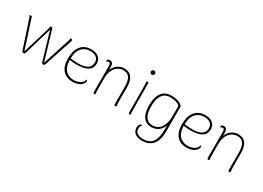

<svg xmlns="http://www.w3.org/2000/svg" viewBox="-18 -1566 3664 2678"><g transform="rotate(30 1814.0 -227.0)"><path d="M209 8Q200 8 194 3.5Q188 -1 185 -9L36 -461Q34 -467 29 -477Q24 -487 20 -491Q25 -496 30 -498Q35 -500 40 -500Q47 -500 52.5 -496.5Q58 -493 60 -486L211 -19L344 -463Q345 -466 346.5 -473Q348 -480 348 -484Q348 -487 348 -491Q348 -495 346 -498Q350 -500 356.5 -502Q363 -504 370 -504Q375 -504 378 -503Q381 -502 385 -500L528 -19L671 -463Q673 -467 674.5 -473.5Q676 -480 676 -484Q676 -487 676 -491Q676 -495 674 -498Q678 -500 681 -500Q684 -500 688 -500Q698 -500 704 -495Q710 -490 709 -482Q709 -477 707 -470Q705 -463 703 -458L551 0Q545 4 540 6Q535 8 530 8Q521 8 513 3.5Q505 -1 503 -9L370 -461L233 0Q227 4 220.5 6Q214 8 209 8Z M1001 12Q901 12 843.5 -52Q786 -116 786 -243Q786 -367 843 -439.5Q900 -512 1009 -512Q1059 -512 1095 -496Q1131 -480 1151 -449.5Q1171 -419 1171 -375Q1171 -299 1110 -261.5Q1049 -224 934 -224Q891 -224 859.5 -228.5Q828 -233 800 -237V-262Q829 -256 871.5 -252.5Q914 -249 946 -249Q993 -249 1029.5 -257Q1066 -265 1090.5 -280.5Q1115 -296 1127.5 -320Q1140 -344 1140 -375Q1140 -418 1120 -441.5Q1100 -465 1069.5 -475Q1039 -485 1007 -485Q924 -485 871 -427Q818 -369 818 -247Q818 -159 844.5 -109Q871 -59 914 -38Q957 -17 1004 -17Q1056 -17 1101.5 -40Q1147 -63 1160 -115Q1169 -111 1173 -102Q1177 -93 1168 -72Q1149 -29 1103.5 -8.5Q1058 12 1001 12Z M1351 8Q1342 8 1337.5 2Q1333 -4 1333 -14V-432Q1332 -460 1325.5 -471Q1319 -482 1303 -482Q1297 -482 1289 -479Q1281 -476 1276 -464Q1266 -475 1266 -486Q1266 -497 1277 -503.5Q1288 -510 1306 -510Q1337 -510 1350 -490Q1363 -470 1363 -431V-327L1350 -319Q1354 -379 1381.5 -422.5Q1409 -466 1451 -489Q1493 -512 1540 -512Q1623 -512 1662 -457Q1701 -402 1701 -297V-87Q1702 -57 1703.5 -34.5Q1705 -12 1708 0Q1705 3 1701 5.5Q1697 8 1690 8Q1681 8 1676 2Q1671 -4 1671 -14V-298Q1670 -391 1639 -437.5Q1608 -484 1537 -484Q1512 -484 1482 -473Q1452 -462 1425 -435.5Q1398 -409 1380.5 -363Q1363 -317 1363 -247Q1363 -177 1363 -132.5Q1363 -88 1363.5 -62Q1364 -36 1365.5 -22.5Q1367 -9 1369 0Q1366 3 1362 5.5Q1358 8 1351 8Z M1912 -626Q1899 -626 1888.5 -636.5Q1878 -647 1878 -660Q1878 -674 1888.5 -684Q1899 -694 1912 -694Q1926 -694 1936 -684Q1946 -674 1946 -660Q1946 -647 1936 -636.5Q1926 -626 1912 -626ZM1931 -87Q1931 -57 1932.5 -34.5Q1934 -12 1937 0Q1934 3 1930 5.5Q1926 8 1919 8Q1911 8 1906.5 2Q1902 -4 1902 -14L1900 -417Q1900 -447 1898.5 -469.5Q1897 -492 1894 -504Q1897 -507 1901 -509.5Q1905 -512 1912 -512Q1920 -512 1924.5 -506.5Q1929 -501 1929 -490Z M2248 240Q2207 240 2172.5 226.5Q2138 213 2117 185Q2096 157 2096 116Q2096 86 2107.5 68.5Q2119 51 2132 51Q2145 51 2151 60Q2137 68 2131 81.5Q2125 95 2125 113Q2125 149 2142.5 171Q2160 193 2189 202.5Q2218 212 2250 212Q2357 212 2404 145.5Q2451 79 2451 -62Q2451 -76 2451 -92Q2451 -108 2451 -125Q2432 -62 2384 -26Q2336 10 2269 10Q2213 10 2173.5 -17.5Q2134 -45 2113.5 -102Q2093 -159 2093 -247Q2093 -275 2097 -310Q2101 -345 2112.5 -380.5Q2124 -416 2147.5 -446Q2171 -476 2209.5 -494Q2248 -512 2306 -512Q2330 -512 2362 -507.5Q2394 -503 2426.5 -489Q2459 -475 2482 -446V-46Q2482 62 2451.5 124.5Q2421 187 2368.5 213.5Q2316 240 2248 240ZM2271 -18Q2324 -18 2359 -41.5Q2394 -65 2414 -101Q2434 -137 2442.5 -176.5Q2451 -216 2451 -247L2452 -433Q2431 -459 2389 -471.5Q2347 -484 2297 -484Q2240 -484 2205.5 -459.5Q2171 -435 2153.5 -397Q2136 -359 2130.5 -318.5Q2125 -278 2125 -245Q2125 -127 2163 -72.5Q2201 -18 2271 -18Z M2837 12Q2737 12 2679.5 -52Q2622 -116 2622 -243Q2622 -367 2679 -439.5Q2736 -512 2845 -512Q2895 -512 2931 -496Q2967 -480 2987 -449.5Q3007 -419 3007 -375Q3007 -299 2946 -261.5Q2885 -224 2770 -224Q2727 -224 2695.5 -228.5Q2664 -233 2636 -237V-262Q2665 -256 2707.5 -252.5Q2750 -249 2782 -249Q2829 -249 2865.5 -257Q2902 -265 2926.5 -280.5Q2951 -296 2963.5 -320Q2976 -344 2976 -375Q2976 -418 2956 -441.5Q2936 -465 2905.5 -475Q2875 -485 2843 -485Q2760 -485 2707 -427Q2654 -369 2654 -247Q2654 -159 2680.5 -109Q2707 -59 2750 -38Q2793 -17 2840 -17Q2892 -17 2937.5 -40Q2983 -63 2996 -115Q3005 -111 3009 -102Q3013 -93 3004 -72Q2985 -29 2939.5 -8.5Q2894 12 2837 12Z M3187 8Q3178 8 3173.5 2Q3169 -4 3169 -14V-432Q3168 -460 3161.5 -471Q3155 -482 3139 -482Q3133 -482 3125 -479Q3117 -476 3112 -464Q3102 -475 3102 -486Q3102 -497 3113 -503.5Q3124 -510 3142 -510Q3173 -510 3186 -490Q3199 -470 3199 -431V-327L3186 -319Q3190 -379 3217.5 -422.5Q3245 -466 3287 -489Q3329 -512 3376 -512Q3459 -512 3498 -457Q3537 -402 3537 -297V-87Q3538 -57 3539.5 -34.5Q3541 -12 3544 0Q3541 3 3537 5.5Q3533 8 3526 8Q3517 8 3512 2Q3507 -4 3507 -14V-298Q3506 -391 3475 -437.5Q3444 -484 3373 -484Q3348 -484 3318 -473Q3288 -462 3261 -435.5Q3234 -409 3216.5 -363Q3199 -317 3199 -247Q3199 -177 3199 -132.5Q3199 -88 3199.5 -62Q3200 -36 3201.5 -22.5Q3203 -9 3205 0Q3202 3 3198 5.5Q3194 8 3187 8Z"/></g></svg>

Font: Arima Thin
Style: Regular
Weight: 100
Designer: Joana Correia and Natanael Gama
Foundry: NDISCOVER
Version: Version 1.101;gftools[0.9.23]